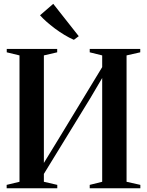

<svg xmlns="http://www.w3.org/2000/svg" viewBox="-20 -1004 784 1024"><path d="M15.5 0V-18L84 -34.5V-708.5L16 -725V-743H285V-725L214 -708.5V-135L291.5 -261.5L525 -646V-708.5L458.5 -725V-743H728V-725L655 -708.5V-34.5L728.5 -18V0H458.5V-18L525 -34.5V-588L462 -481L214 -76.5V-34.5L285.5 -18V0ZM373 -792Q349 -802.5 323 -818.2Q297 -834 272.5 -852.2Q248 -870.5 227.5 -888.8Q207 -907 193.5 -922.5L264 -983.5L400 -811L374.5 -792Z"/></svg>

Font: Merriweather 144pt SemiBold
Style: Regular
Weight: 600
Version: Version 2.100